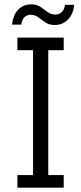

<svg xmlns="http://www.w3.org/2000/svg" viewBox="-20 -863 373 883"><path d="M60 0V-58H132V-632H60V-690H273V-632H202V-58H273V0ZM232 -748Q206 -748 188.5 -760Q171 -772 156 -783.5Q141 -795 120 -795Q104 -795 92.5 -784Q81 -773 78 -750H35Q41 -796 64.5 -819.5Q88 -843 123 -843Q149 -843 166 -831.5Q183 -820 198.5 -808Q214 -796 235 -796Q252 -796 264 -807.5Q276 -819 279 -841H321Q317 -797 292 -772.5Q267 -748 232 -748Z"/></svg>

Font: Parkinsans Light
Style: Regular
Weight: 300
Designer: Red Stone, Indian Type Foundry
Foundry: Indian Type Foundry
Version: Version 1.000